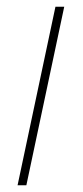

<svg xmlns="http://www.w3.org/2000/svg" viewBox="-20 -548 247 568"><path d="M32 0 144 -528H170L58 0Z"/></svg>

Font: Noto Sans Thin
Style: Italic
Weight: 100
Italic angle: -12°
Designer: Monotype Design Team
Foundry: Monotype Imaging Inc.
Version: Version 2.013; ttfautohint (v1.8.4.7-5d5b)